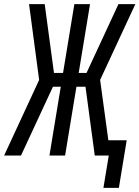

<svg xmlns="http://www.w3.org/2000/svg" viewBox="-34 -755 677 932"><path d="M468 157 494 0H426L381 -334H337L282 0H206L261 -334H223L68 0H-14L156 -367L107 -735H183L228 -401H272L327 -735H403L348 -401H386L541 -735H623L452 -367L492 -74H581L543 157Z"/></svg>

Font: Iosevka Extended
Style: Italic
Weight: 400
Width: 7
Italic angle: -9°
Monospace: yes
Designer: Belleve Invis
Foundry: Belleve Invis
Version: Version 32.5.0; ttfautohint (v1.8.4)